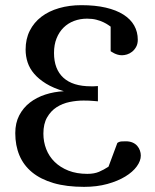

<svg xmlns="http://www.w3.org/2000/svg" viewBox="-20 -707 599 743"><path d="M524.9 -105Q524.9 -84.5 509.3 -63Q493.7 -41.5 464.8 -23.9Q436 -6.3 395.5 4.9Q355 16.1 305.2 16.1Q237.3 16.1 187.3 1.5Q137.2 -13.2 104.2 -40.3Q71.3 -67.4 55.2 -105.7Q39.1 -144 39.1 -191.9Q39.1 -231 54.4 -260.5Q69.8 -290 95.7 -310.1Q121.6 -330.1 155.5 -341.1Q189.5 -352.1 227.1 -354Q186 -366.2 158 -383.5Q129.9 -400.9 112.3 -421.4Q94.7 -441.9 86.9 -465.6Q79.1 -489.3 79.1 -515.1Q79.1 -556.2 95.2 -588.1Q111.3 -620.1 140.1 -642.1Q168.9 -664.1 208.5 -675.5Q248 -687 294.9 -687Q348.6 -687 389.4 -677.5Q430.2 -668 457.8 -650.4Q485.4 -632.8 499.3 -608.2Q513.2 -583.5 513.2 -553.2Q513.2 -537.1 506.8 -525.6Q500.5 -514.2 491.2 -506.8Q481.9 -499.5 471.4 -496.3Q460.9 -493.2 452.1 -493.2Q443.4 -493.2 435.8 -495.4Q428.2 -497.6 422.4 -500.5Q416.5 -503.4 412.8 -505.9Q409.2 -508.3 408.2 -508.8V-604Q405.8 -605.5 398.9 -610.4Q392.1 -615.2 380.6 -620.8Q369.1 -626.5 353.3 -630.6Q337.4 -634.8 316.9 -634.8Q290 -634.8 266.6 -626Q243.2 -617.2 226.1 -600.3Q209 -583.5 199 -558.8Q189 -534.2 189 -502Q189 -439.5 225.3 -406.2Q261.7 -373 332 -373H342.3Q347.2 -373 351.1 -373.5Q355.5 -373.5 358.9 -374V-314.9Q356.4 -314.9 341.1 -316.4Q325.7 -317.9 303.2 -317.9Q276.9 -317.9 249.3 -312.3Q221.7 -306.6 199.2 -292.2Q176.8 -277.8 162.4 -252.9Q147.9 -228 147.9 -189.9Q147.9 -158.2 158.9 -129.9Q169.9 -101.6 191.7 -80.3Q213.4 -59.1 245.1 -46.6Q276.9 -34.2 317.9 -34.2Q344.2 -34.2 362.8 -42Q381.3 -49.8 399.9 -62L434.1 -153.8Q441.4 -159.2 450.7 -159.7Q460 -160.2 466.8 -160.2Q481.9 -160.2 493.2 -155.3Q504.4 -150.4 511.2 -142.3Q518.1 -134.3 521.5 -124.5Q524.9 -114.7 524.9 -105Z"/></svg>

Font: Charis SIL Am
Style: Regular
Weight: 400
Foundry: SIL International
Version: Version 5.000